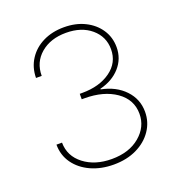

<svg xmlns="http://www.w3.org/2000/svg" viewBox="-107 -634 670 728"><g transform="rotate(-20 228.5 -270.0)"><path d="M230.5 7.3Q179.7 7.3 138.9 -11.2Q98.1 -29.8 74.7 -62.7Q51.3 -95.7 51.3 -138.2H73.7Q74.2 -83.5 118.7 -49.3Q163.1 -15.1 230.5 -15.1Q300.8 -15.1 344 -51.5Q387.2 -87.9 387.2 -140.6Q387.2 -198.2 337.9 -232.7Q288.6 -267.1 210.9 -267.1H200.2V-289.1H210.9Q279.8 -289.1 324.7 -321.3Q369.6 -353.5 369.6 -407.7Q369.6 -458.5 330.8 -491.5Q292 -524.4 229.5 -524.4Q167 -524.4 127.4 -490.7Q87.9 -457 87.9 -402.3H64.9Q65.4 -444.8 86.7 -477.5Q107.9 -510.3 145 -528.6Q182.1 -546.9 229.5 -546.9Q276.9 -546.9 313.5 -528.8Q350.1 -510.7 371.1 -479.2Q392.1 -447.8 392.1 -407.7Q392.1 -361.3 361.8 -327.1Q331.5 -293 280.3 -280.3V-277.8Q339.4 -266.1 374.5 -229Q409.7 -191.9 409.7 -140.6Q409.7 -99.1 386.7 -65.4Q363.8 -31.7 323.5 -12.2Q283.2 7.3 230.5 7.3Z"/></g></svg>

Font: Inter 18pt Thin
Style: Regular
Weight: 250
Designer: Rasmus Andersson
Foundry: rsms
Version: Version 4.001;git-66647c0bb